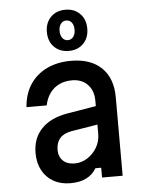

<svg xmlns="http://www.w3.org/2000/svg" viewBox="-60 -930 769 994"><g transform="rotate(-5 325.0 -433.5)"><path d="M442 -373V-277L295 -253Q254 -246 234 -223Q214 -200 214 -162Q214 -127 236 -106Q258 -85 296 -85Q332 -85 362.5 -104.5Q393 -124 412 -156Q431 -188 431 -228V-400Q431 -452 400.5 -483.5Q370 -515 320 -515Q282 -515 253 -501Q224 -487 205 -461Q186 -435 178 -397H73Q78 -465 110 -514Q142 -563 196.5 -589.5Q251 -616 323 -616Q425 -616 481.5 -561.5Q538 -507 538 -407V0H431V-51H401Q381 -18 348 -1.5Q315 15 266 15Q215 15 177.5 -6.5Q140 -28 119.5 -66.5Q99 -105 99 -156Q99 -233 146 -282Q193 -331 280 -346ZM317 -668Q270 -668 241 -697.5Q212 -727 212 -775Q212 -823 241 -852.5Q270 -882 317 -882Q364 -882 393 -852.5Q422 -823 422 -775Q422 -727 393 -697.5Q364 -668 317 -668ZM317 -724Q335 -724 345.5 -738.5Q356 -753 356 -775Q356 -798 345.5 -812Q335 -826 317 -826Q299 -826 288.5 -812Q278 -798 278 -775Q278 -753 288.5 -738.5Q299 -724 317 -724Z"/></g></svg>

Font: Martian Mono SemiCondensed
Style: Regular
Weight: 400
Width: 4
Designer: Roman Shamin
Foundry: Evil Martians
Version: Version 1.000